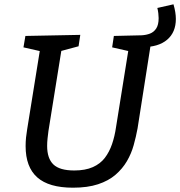

<svg xmlns="http://www.w3.org/2000/svg" viewBox="-20 -862 837 892"><path d="M319 10Q207 10 153 -38Q99 -86 99 -183Q99 -204 101 -223.5Q103 -243 106 -260L167 -639L177 -622L89 -642L98 -695L353 -700L345 -647L252 -622L267 -639L205 -253Q203 -237 201 -219.5Q199 -202 199 -184Q199 -126 228 -98Q257 -70 325 -70Q376 -70 411 -85.5Q446 -101 467 -128.5Q488 -156 500.5 -192.5Q513 -229 519 -271L578 -639L589 -622L501 -642L509 -695L637 -698Q659 -699 677 -706Q695 -713 706 -730Q717 -747 717 -778Q717 -788 715.5 -800.5Q714 -813 711 -825L786 -842Q797 -804 797 -774Q797 -712 756.5 -677.5Q716 -643 641 -643L680 -654L619 -265Q612 -227 601 -187.5Q590 -148 569.5 -113Q549 -78 516.5 -50Q484 -22 435.5 -6Q387 10 319 10Z"/></svg>

Font: Bitter Thin Medium
Style: Italic
Weight: 500
Italic angle: -9°
Version: Version 3.021